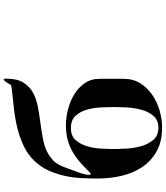

<svg xmlns="http://www.w3.org/2000/svg" viewBox="51 -942 898 1040"><g transform="rotate(-90 500.0 -422.0)"><path d="M83 -382Q113 -412 140.5 -436.5Q168 -461 198 -478Q228 -495 263 -504.5Q298 -514 343 -514Q382 -514 426 -503Q470 -492 507 -470Q544 -448 568.5 -413.5Q593 -379 593 -333V-200Q593 -149 568.5 -110.5Q544 -72 506 -46Q468 -20 421.5 -6.5Q375 7 330 7Q253 7 200.5 -22.5Q148 -52 115 -101Q82 -150 67.5 -213Q53 -276 53 -343Q53 -387 55.5 -433Q58 -479 68 -523Q78 -567 96.5 -608Q115 -649 147 -683Q182 -720 228 -742Q274 -764 324.5 -776.5Q375 -789 427.5 -795Q480 -801 528 -806Q537 -807 545 -808Q553 -809 561 -813Q562 -816 567.5 -825.5Q573 -835 579 -842.5Q585 -850 589.5 -851Q594 -852 594 -837Q594 -778 572.5 -744Q551 -710 516.5 -691.5Q482 -673 437.5 -665Q393 -657 346.5 -651Q300 -645 256.5 -636Q213 -627 179 -605Q161 -593 149 -581Q137 -569 129 -554.5Q121 -540 115 -523.5Q109 -507 102 -488Q99 -479 93.5 -465Q88 -451 83 -436Q78 -421 75 -407Q72 -393 73 -384L77 -380ZM213 -261Q213 -231 215 -188.5Q217 -146 228 -107Q239 -68 262.5 -40.5Q286 -13 328 -13Q370 -13 392.5 -40Q415 -67 425.5 -105Q436 -143 438 -185Q440 -227 440 -256Q440 -286 438 -326Q436 -366 425.5 -402Q415 -438 392 -462.5Q369 -487 326 -487Q285 -487 262.5 -462.5Q240 -438 229 -403Q218 -368 215.5 -329Q213 -290 213 -261Z"/></g></svg>

Font: SoukouMincho
Style: Regular
Weight: 400
Designer: Dr. Ken Lunde (project architect, glyph set definition & overall production); Masataka HATTORI  (production & ideograph 
Foundry: Adobe Systems Incorporated
Version: Version 1.00